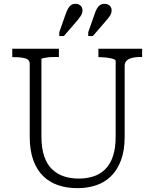

<svg xmlns="http://www.w3.org/2000/svg" viewBox="-20 -964 805 1001"><path d="M196 -253Q196 -191 210.5 -149Q225 -107 251.5 -81.5Q278 -56 313.5 -44.5Q349 -33 391 -33Q432 -33 467.5 -44.5Q503 -56 529 -82Q555 -108 569 -150Q583 -192 583 -253V-646Q583 -651 575.5 -654.5Q568 -658 556 -660.5Q544 -663 529.5 -664.5Q515 -666 501 -666H493V-710H721V-667H710Q688 -667 669.5 -662.5Q651 -658 640.5 -648Q630 -638 630 -621V-252Q630 -180 611 -129Q592 -78 559 -45.5Q526 -13 481 2Q436 17 384 17Q330 17 284.5 2Q239 -13 205.5 -45.5Q172 -78 153.5 -129Q135 -180 135 -252V-631Q135 -653 112.5 -659.5Q90 -666 55 -666H44V-710H287V-667H278Q265 -667 250.5 -666.5Q236 -666 223.5 -664Q211 -662 203.5 -660.5Q196 -659 196 -656ZM321 -887Q328 -906 334.5 -918.5Q341 -931 350.5 -937.5Q360 -944 373 -944Q390 -944 400 -934.5Q410 -925 410 -910Q410 -894 400 -879.5Q390 -865 376 -849L313 -776H289V-796ZM472 -887Q478 -906 485 -918.5Q492 -931 501.5 -937.5Q511 -944 524 -944Q541 -944 551.5 -934.5Q562 -925 562 -910Q562 -894 552 -880Q542 -866 527 -849L464 -776H440V-796Z"/></svg>

Font: Roboto Serif SemiCondensed ExtraLight
Style: Regular
Weight: 250
Width: 4
Designer: Greg Gazdowicz
Foundry: Commercial Type
Version: Version 1.007